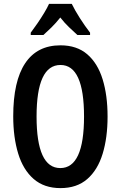

<svg xmlns="http://www.w3.org/2000/svg" viewBox="-20 -957 620 987"><path d="M533 -358Q533 -249 507.5 -166Q482 -83 428.5 -36.5Q375 10 291 10Q207 10 153 -37Q99 -84 73.5 -167.5Q48 -251 48 -359Q48 -540 109.5 -632Q171 -724 291 -724Q375 -724 428.5 -678Q482 -632 507.5 -549.5Q533 -467 533 -358ZM168 -358Q168 -93 290 -93Q412 -93 412 -358Q412 -623 291 -623Q168 -623 168 -358ZM349 -937Q365 -904 390.5 -864Q416 -824 443 -789V-777H378Q359 -794 335 -817Q311 -840 290 -867Q268 -839 244 -815.5Q220 -792 203 -777H138V-789Q154 -810 172.5 -837Q191 -864 207 -890.5Q223 -917 232 -937Z"/></svg>

Font: Noto Sans Malayalam ExtraCondensed SemiBold
Style: Regular
Weight: 600
Width: 2
Designer: Jelle Bosma - Monotype Design Team
Foundry: Monotype Imaging Inc.
Version: Version 2.104; ttfautohint (v1.8.4.7-5d5b)